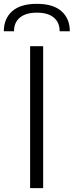

<svg xmlns="http://www.w3.org/2000/svg" viewBox="-64 -981 384 1001"><path d="M93 -740H161V0H93ZM247 -818Q247 -864 216.5 -889.5Q186 -915 128 -915Q71 -915 40 -889.5Q9 -864 9 -818H-44Q-44 -884 -0.5 -922.5Q43 -961 128 -961Q213 -961 256.5 -922.5Q300 -884 300 -818Z"/></svg>

Font: Encode Sans Normal
Style: Light
Weight: 300
Designer: Pablo Impallari, Andres Torresi
Foundry: Pablo Impallari, Andres Torresi
Version: Version 1.000; ttfautohint (v1.00) -l 8 -r 50 -G 200 -x 14 -